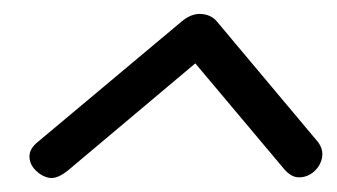

<svg xmlns="http://www.w3.org/2000/svg" viewBox="-20 -704 482 275"><path d="M77.5 -460Q62 -447.5 51 -449.2Q40 -451 30.5 -460.5Q22 -469.5 22.2 -480.5Q22.5 -491.5 34.5 -501L240.5 -673.5Q254.5 -685 268.2 -684Q282 -683 290 -674L433 -503.5Q443 -492.5 441.5 -480Q440 -467.5 429.5 -458Q420 -450 408.2 -450Q396.5 -450 386 -463L246.5 -629L275.5 -626.5Z"/></svg>

Font: Edu SA Hand
Style: Regular
Weight: 400
Designer: Tina and Corey Anderson, Eben Sorkin, Mirko Velimirovic
Foundry: Google for Education
Version: Version 2.000